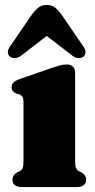

<svg xmlns="http://www.w3.org/2000/svg" viewBox="-20 -757 385 777"><path d="M284 -464V-105Q284 -85.5 287.5 -77.5Q291 -69.5 298 -65L308 -60Q318 -55 323.2 -47.5Q328.5 -40 328.5 -29.5Q328.5 -15.5 318.8 -7.8Q309 0 292 0H67Q50 0 40.2 -7.8Q30.5 -15.5 30.5 -29.5Q30.5 -40 35.8 -47.5Q41 -55 50.5 -60L61.5 -65Q68.5 -69.5 71.8 -77.5Q75 -85.5 75 -105V-343.5Q75 -359.5 70.5 -365.8Q66 -372 58 -375.5L47 -378Q37.5 -382 32.2 -388Q27 -394 27 -404.5Q27 -416 34.5 -423.2Q42 -430.5 58 -436.5L190.5 -482.5Q211.5 -489.5 224 -492.8Q236.5 -496 251.5 -496Q266 -496 275 -487Q284 -478 284 -464ZM213.3 -645.5H125.1L273.1 -531.5Q286.2 -521.5 298.8 -521.8Q311.4 -522 319 -529Q325.8 -535.5 326 -546.5Q326.2 -557.5 315.9 -571L227.2 -700.5Q213.7 -718 200.9 -727.5Q188.1 -737 169.2 -737Q150.3 -737 137.2 -727.5Q124.2 -718 110.7 -700.5L22 -571Q11.7 -557.5 11.9 -546.5Q12.1 -535.5 18.9 -529Q27 -522 39.6 -521.8Q52.2 -521.5 65.2 -531.5Z"/></svg>

Font: Fraunces
Style: Regular
Weight: 900
Version: Version 1.000;[b76b70a41]